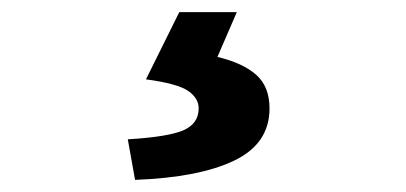

<svg xmlns="http://www.w3.org/2000/svg" viewBox="-20 -25 671 317"><path d="M203 272 191 205Q258 201 283 190Q308 179 308 154Q308 137 290.5 125Q273 113 221 106L276 -5H371L339 69Q381 79 403 98.5Q425 118 425 154Q425 212 367 240Q309 268 203 272Z"/></svg>

Font: Noto Sans KR Thin ExtraBold
Style: Regular
Weight: 800
Version: Version 2.004-H2;hotconv 1.0.118;makeotfexe 2.5.65603